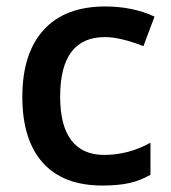

<svg xmlns="http://www.w3.org/2000/svg" viewBox="-20 -570 535 600"><path d="M299.8 9.8Q177.2 9.8 113.5 -61.8Q49.8 -133.3 49.8 -267.1Q49.8 -403.3 116.5 -476.6Q183.1 -549.8 309.1 -549.8Q394.5 -549.8 462.9 -518.1L428.2 -425.8Q355.5 -454.1 308.1 -454.1Q168 -454.1 168 -268.1Q168 -177.2 202.9 -131.6Q237.8 -85.9 305.2 -85.9Q381.8 -85.9 450.2 -124V-23.9Q419.4 -5.9 384.5 2Q349.6 9.8 299.8 9.8Z"/></svg>

Font: f2_18033          
Style: Regular
Weight: 600
Foundry: Ascender Corporation
Version: Version 1.10